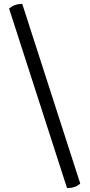

<svg xmlns="http://www.w3.org/2000/svg" viewBox="-20 -754 455 974"><path d="M320 200Q364 200 387 177L93 -734Q73 -734 58 -729Q43 -724 26 -711Z"/></svg>

Font: Petrona SemiBold
Style: Regular
Weight: 600
Designer: Ringo R. Seeber
Foundry: Ringo R. Seeber
Version: Version 2.001; ttfautohint (v1.8.3)